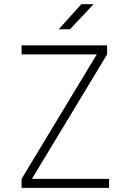

<svg xmlns="http://www.w3.org/2000/svg" viewBox="-20 -914 626 934"><path d="M85 0V-43.9L450.7 -649.4H85V-693.4H501V-649.4L135.3 -43.9H510.7V0ZM265.6 -771.5 375.5 -893.6H435.1L320.3 -771.5Z"/></svg>

Font: Cascadia Code ExtraLight
Style: Regular
Weight: 200
Monospace: yes
Designer: Aaron Bell
Foundry: Saja Typeworks
Version: Version 2407.024; ttfautohint (v1.8.4)